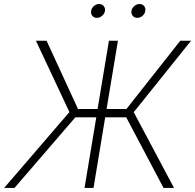

<svg xmlns="http://www.w3.org/2000/svg" viewBox="-35 -929 964 949"><path d="M547.9 -727.5 491.7 -390.1H589.8L856 -727.5H909.2L626 -374.5L825.2 0H773.4L588.9 -349.1H484.9L427.2 0H382.8L440.9 -349.1H337.4L36.6 0H-14.6L308.1 -375L142.6 -727.5H195.3L350.6 -390.1H447.3L503.4 -727.5ZM443.8 -840.8Q429.7 -840.8 421.4 -850.8Q413.1 -860.8 415.5 -875Q417.5 -889.2 429.2 -899.2Q440.9 -909.2 455.1 -909.2Q469.2 -909.2 477.5 -899.2Q485.8 -889.2 483.9 -875Q481.4 -860.8 469.7 -850.8Q458 -840.8 443.8 -840.8ZM643.6 -840.8Q629.4 -840.8 621.1 -850.8Q612.8 -860.8 614.7 -875Q617.2 -889.2 628.9 -899.2Q640.6 -909.2 654.8 -909.2Q668.9 -909.2 677.2 -899.2Q685.5 -889.2 683.1 -875Q681.2 -860.8 669.4 -850.8Q657.7 -840.8 643.6 -840.8Z"/></svg>

Font: Inter Extra Light
Style: Italic
Weight: 200
Italic angle: -9.39999°
Designer: Rasmus Andersson
Foundry: rsms
Version: Version 4.000;git-3c8e0fc